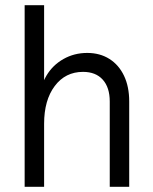

<svg xmlns="http://www.w3.org/2000/svg" viewBox="-20 -720 588 740"><path d="M300 -443Q232 -443 191 -388.5Q150 -334 150 -243L135 -339Q135 -388 159 -428.5Q183 -469 224.5 -492.5Q266 -516 316 -516Q365 -516 401.5 -493Q438 -470 458 -428Q478 -386 478 -329V0H403V-329Q403 -383 376 -413Q349 -443 300 -443ZM75 -700H150V0H75Z"/></svg>

Font: Uncut Sans Variable
Style: Regular
Weight: 400
Designer: Kasper Nordkvist
Foundry: UNCUT.wtf
Version: Version 1.304;Glyphs 3.2 (3246)